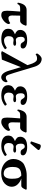

<svg xmlns="http://www.w3.org/2000/svg" viewBox="1288 -2026 750 3367"><g transform="rotate(90 1663.5 -343.0)"><path d="M183.1 -320.8H133.8Q95.7 -320.8 80.3 -312.7Q64.9 -304.7 49.8 -272.9Q32.2 -272.9 26.9 -280.8Q29.3 -299.3 33.7 -317.4Q38.1 -335.4 47.9 -357.4Q57.6 -379.4 70.8 -395.8Q84 -412.1 105.7 -423.1Q127.4 -434.1 153.8 -434.1H420.9L432.1 -421.9Q425.8 -399.4 415.3 -378.2Q404.8 -356.9 387 -338.9Q369.1 -320.8 350.1 -320.8H254.9Q252 -284.7 252 -178.2Q252 -147.9 263.9 -131.6Q275.9 -115.2 293.9 -115.2Q342.3 -115.2 383.8 -146Q391.6 -145.5 396.7 -134.5Q401.9 -123.5 401.9 -109.9Q384.8 -61.5 336.2 -25.9Q287.6 9.8 250 9.8Q202.6 9.8 185.8 -12Q168.9 -33.7 168.9 -91.8Q168.9 -145.5 183.1 -320.8Z M484.9 -106Q484.9 -119.1 485.6 -127.4Q486.3 -135.7 491.2 -151.9Q496.1 -168 505.4 -179.7Q514.6 -191.4 534.2 -205.1Q553.7 -218.8 581.1 -229V-230Q542 -246.1 523.4 -267.6Q504.9 -289.1 504.9 -321.8Q504.9 -376.5 548.3 -410.2Q591.8 -443.8 686 -443.8Q752 -443.8 791.5 -423.1Q831.1 -402.3 831.1 -369.1Q831.1 -347.2 816.9 -338.1Q802.7 -329.1 783.7 -329.1Q757.8 -329.1 745.4 -337.6Q732.9 -346.2 724.1 -362.8Q702.1 -401.9 679.7 -401.9Q626 -401.9 626 -335Q626 -290 641.6 -267.6Q657.2 -245.1 682.1 -245.1Q689.5 -245.1 709.5 -247.6Q729.5 -250 732.9 -250Q782.7 -250 782.7 -227.1Q782.7 -200.2 731.9 -200.2Q728 -200.2 708.3 -203.1Q688.5 -206.1 681.2 -206.1Q649.9 -206.1 632.3 -183.8Q614.7 -161.6 614.7 -121.1Q614.7 -80.1 636.7 -59.1Q658.7 -38.1 689 -38.1Q747.6 -38.1 818.8 -86.9Q836.4 -79.1 844.7 -55.2Q814.5 -28.3 769 -9.3Q723.6 9.8 668 9.8Q626 9.8 593 2.7Q560.1 -4.4 540.3 -15.9Q520.5 -27.3 507.6 -43Q494.6 -58.6 489.7 -74Q484.9 -89.4 484.9 -106Z M1423.8 -75.2Q1415 -31.7 1389.4 -10.3Q1363.8 11.2 1337.9 11.2Q1260.7 11.2 1219.7 -126L1157.7 -334L1025.9 0Q931.6 6.8 910.6 12.2L876 0L1122.6 -449.2L1113.8 -478Q1104 -511.2 1093.8 -536.1Q1083.5 -561 1073.5 -575.7Q1063.5 -590.3 1055.2 -599.4Q1046.9 -608.4 1036.9 -612.1Q1026.9 -615.7 1021 -616.5Q1015.1 -617.2 1005.9 -617.2Q961.4 -617.2 934.6 -591.8Q929.2 -593.3 924.3 -601.3Q919.4 -609.4 918 -619.1Q934.1 -649.9 960.9 -674.1Q987.8 -698.2 1014.6 -698.2Q1025.9 -698.2 1037.1 -696.3Q1048.3 -694.3 1065.4 -686.5Q1082.5 -678.7 1097.2 -665.5Q1111.8 -652.3 1127 -627.4Q1142.1 -602.5 1151.9 -568.8L1258.8 -213.9Q1278.3 -147.5 1291 -117.4Q1303.7 -87.4 1314 -78.6Q1324.2 -69.8 1341.8 -69.8Q1378.4 -69.8 1403.8 -101.1Q1416 -99.1 1423.8 -75.2Z M1474.6 -106Q1474.6 -119.1 1475.3 -127.4Q1476.1 -135.7 1481 -151.9Q1485.8 -168 1495.1 -179.7Q1504.4 -191.4 1523.9 -205.1Q1543.5 -218.8 1570.8 -229V-230Q1531.7 -246.1 1513.2 -267.6Q1494.6 -289.1 1494.6 -321.8Q1494.6 -376.5 1538.1 -410.2Q1581.5 -443.8 1675.8 -443.8Q1741.7 -443.8 1781.2 -423.1Q1820.8 -402.3 1820.8 -369.1Q1820.8 -347.2 1806.6 -338.1Q1792.5 -329.1 1773.4 -329.1Q1747.6 -329.1 1735.1 -337.6Q1722.7 -346.2 1713.9 -362.8Q1691.9 -401.9 1669.4 -401.9Q1615.7 -401.9 1615.7 -335Q1615.7 -290 1631.3 -267.6Q1647 -245.1 1671.9 -245.1Q1679.2 -245.1 1699.2 -247.6Q1719.2 -250 1722.7 -250Q1772.5 -250 1772.5 -227.1Q1772.5 -200.2 1721.7 -200.2Q1717.8 -200.2 1698 -203.1Q1678.2 -206.1 1670.9 -206.1Q1639.6 -206.1 1622.1 -183.8Q1604.5 -161.6 1604.5 -121.1Q1604.5 -80.1 1626.5 -59.1Q1648.4 -38.1 1678.7 -38.1Q1737.3 -38.1 1808.6 -86.9Q1826.2 -79.1 1834.5 -55.2Q1804.2 -28.3 1758.8 -9.3Q1713.4 9.8 1657.7 9.8Q1615.7 9.8 1582.8 2.7Q1549.8 -4.4 1530 -15.9Q1510.3 -27.3 1497.3 -43Q1484.4 -58.6 1479.5 -74Q1474.6 -89.4 1474.6 -106Z M2056.6 -320.8H2007.3Q1969.2 -320.8 1953.9 -312.7Q1938.5 -304.7 1923.3 -272.9Q1905.8 -272.9 1900.4 -280.8Q1902.8 -299.3 1907.2 -317.4Q1911.6 -335.4 1921.4 -357.4Q1931.2 -379.4 1944.3 -395.8Q1957.5 -412.1 1979.2 -423.1Q2001 -434.1 2027.3 -434.1H2294.4L2305.7 -421.9Q2299.3 -399.4 2288.8 -378.2Q2278.3 -356.9 2260.5 -338.9Q2242.7 -320.8 2223.6 -320.8H2128.4Q2125.5 -284.7 2125.5 -178.2Q2125.5 -147.9 2137.5 -131.6Q2149.4 -115.2 2167.5 -115.2Q2215.8 -115.2 2257.3 -146Q2265.1 -145.5 2270.3 -134.5Q2275.4 -123.5 2275.4 -109.9Q2258.3 -61.5 2209.7 -25.9Q2161.1 9.8 2123.5 9.8Q2076.2 9.8 2059.3 -12Q2042.5 -33.7 2042.5 -91.8Q2042.5 -145.5 2056.6 -320.8Z M2358.4 -106Q2358.4 -119.1 2359.1 -127.4Q2359.9 -135.7 2364.7 -151.9Q2369.6 -168 2378.9 -179.7Q2388.2 -191.4 2407.7 -205.1Q2427.2 -218.8 2454.6 -229V-230Q2415.5 -246.1 2397 -267.6Q2378.4 -289.1 2378.4 -321.8Q2378.4 -376.5 2421.9 -410.2Q2465.3 -443.8 2559.6 -443.8Q2625.5 -443.8 2665 -423.1Q2704.6 -402.3 2704.6 -369.1Q2704.6 -347.2 2690.4 -338.1Q2676.3 -329.1 2657.2 -329.1Q2631.3 -329.1 2618.9 -337.6Q2606.4 -346.2 2597.7 -362.8Q2575.7 -401.9 2553.2 -401.9Q2499.5 -401.9 2499.5 -335Q2499.5 -290 2515.1 -267.6Q2530.8 -245.1 2555.7 -245.1Q2563 -245.1 2583 -247.6Q2603 -250 2606.4 -250Q2656.2 -250 2656.2 -227.1Q2656.2 -200.2 2605.5 -200.2Q2601.6 -200.2 2581.8 -203.1Q2562 -206.1 2554.7 -206.1Q2523.4 -206.1 2505.9 -183.8Q2488.3 -161.6 2488.3 -121.1Q2488.3 -80.1 2510.3 -59.1Q2532.2 -38.1 2562.5 -38.1Q2621.1 -38.1 2692.4 -86.9Q2710 -79.1 2718.3 -55.2Q2688 -28.3 2642.6 -9.3Q2597.2 9.8 2541.5 9.8Q2499.5 9.8 2466.6 2.7Q2433.6 -4.4 2413.8 -15.9Q2394 -27.3 2381.1 -43Q2368.2 -58.6 2363.3 -74Q2358.4 -89.4 2358.4 -106ZM2540.5 -683.1Q2558.6 -683.1 2585 -670.9Q2611.3 -658.7 2611.3 -645Q2611.3 -635.7 2606.4 -629.9L2502.4 -507.8Q2496.6 -500 2491.2 -500Q2484.4 -500 2472.9 -504.6Q2461.4 -509.3 2461.4 -514.2Q2461.4 -520 2462.4 -522.9L2512.7 -666Q2515.6 -673.8 2523.7 -678.5Q2531.7 -683.1 2540.5 -683.1Z M3026.4 -32.2Q3068.8 -32.2 3092 -68.6Q3115.2 -105 3115.2 -174.8Q3115.2 -244.6 3104.7 -278.3Q3094.2 -312 3061.5 -340.8Q3023.4 -340.8 2996.1 -333.7Q2968.8 -326.7 2951.9 -314.7Q2935.1 -302.7 2925 -282.7Q2915 -262.7 2911.6 -240.7Q2908.2 -218.8 2908.2 -188Q2908.2 -32.2 3026.4 -32.2ZM3237.3 -340.8H3111.3Q3170.9 -321.3 3213.1 -277.3Q3255.4 -233.4 3255.4 -171.9Q3255.4 -138.2 3240.5 -106.4Q3225.6 -74.7 3197.5 -47.9Q3169.4 -21 3123 -4.9Q3076.7 11.2 3019.5 11.2Q2951.2 11.2 2894 -16.1Q2836.9 -43.5 2802.7 -93Q2768.6 -142.6 2768.6 -204.1Q2768.6 -250 2785.4 -292.5Q2802.2 -335 2833.5 -366.2Q2860.8 -393.6 2925.5 -414.8Q2990.2 -436 3056.2 -436H3297.4L3308.1 -423.8Q3305.2 -418 3297.9 -402.6Q3290.5 -387.2 3285.9 -379.2Q3281.2 -371.1 3273.4 -360.6Q3265.6 -350.1 3256.8 -345.5Q3248 -340.8 3237.3 -340.8Z"/></g></svg>

Font: Common Serif
Style: Bold
Weight: 700
Designer: Philipp H. Poll, Khaled Hosny
Foundry: Stefan Peev, Context Ltd.
Version: Version 1.026